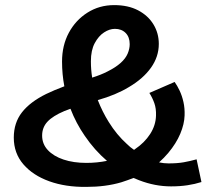

<svg xmlns="http://www.w3.org/2000/svg" viewBox="-20 -717 836 752"><path d="M318 15Q237 16 173 -7Q109 -30 71.5 -73.5Q34 -117 34 -178Q34 -236 66 -277Q98 -318 161 -349Q192 -364 232 -379Q223 -426 223 -476Q223 -539 249.5 -588.5Q276 -638 322.5 -667.5Q369 -697 427 -697Q482 -697 521 -676.5Q560 -656 581 -621.5Q602 -587 602 -545Q602 -495 571.5 -452Q541 -409 485 -376Q434 -345 363 -325Q381 -279 406 -239Q437 -189 477 -153Q490 -140 505 -130Q507 -131 509 -133Q546 -158 568 -192Q590 -226 591 -264Q592 -292 584.5 -313Q577 -334 565 -353L664 -396Q674 -382 683.5 -362Q693 -342 698.5 -317.5Q704 -293 703 -265Q702 -231 686 -193Q670 -155 639 -118Q623 -99 603 -81Q622 -77 640 -77Q675 -77 700 -81.5Q725 -86 750 -93L769 -4Q744 4 714.5 8.5Q685 13 650 13Q587 13 525 -11Q514 -15 503 -20Q480 -11 455 -3Q394 15 318 15ZM256 -291Q243 -286 232 -282Q187 -263 166 -240.5Q145 -218 145 -186Q145 -153 167.5 -129Q190 -105 229 -92Q268 -79 318 -79Q360 -79 399 -87Q350 -129 312 -185Q278 -234 256 -291ZM341 -413Q376 -424 401 -437Q433 -453 452.5 -470.5Q472 -488 480 -507Q488 -526 488 -544Q488 -572 472 -588Q456 -604 430 -604Q409 -604 387.5 -590Q366 -576 351 -548Q336 -520 336 -477Q336 -444 341 -413Z"/></svg>

Font: BioRhyme ExtraBold SemiBold
Style: Regular
Weight: 600
Version: Version 1.600;gftools[0.9.33]